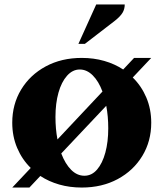

<svg xmlns="http://www.w3.org/2000/svg" viewBox="-20 -832 734 862"><path d="M35 10 118 -78Q79 -116 57 -168Q35 -220 35 -281Q35 -364 75 -430Q115 -496 185.5 -534Q256 -572 347 -572Q401 -572 448 -558.5Q495 -545 533 -520L582 -572H659L576 -484Q615 -446 637 -394Q659 -342 659 -281Q659 -198 619 -132Q579 -66 508.5 -28Q438 10 347 10Q293 10 246 -3.5Q199 -17 161 -42L112 10ZM229 -307Q229 -253 238 -206L440 -421Q423 -467 396.5 -493.5Q370 -520 338 -520Q306 -520 281 -492Q256 -464 242.5 -416Q229 -368 229 -307ZM359 -43Q392 -43 416 -71Q440 -99 453 -147Q466 -195 466 -256Q466 -310 457 -357L255 -143Q273 -96 299.5 -69.5Q326 -43 359 -43ZM332 -635 412 -812H540Q540 -791 530 -774.5Q520 -758 496 -739L361 -635Z"/></svg>

Font: Spectral SC ExtraBold
Style: Regular
Weight: 800
Designer: Jean-Baptiste Levee
Foundry: Production Type
Version: Version 2.001